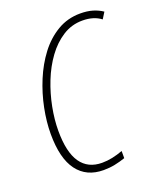

<svg xmlns="http://www.w3.org/2000/svg" viewBox="-137 -812 760 909"><g transform="rotate(-20 243.5 -357.5)"><path d="M228 10Q142 10 96 -51.5Q50 -113 50 -236Q50 -297 63.5 -364.5Q77 -432 103.5 -496Q130 -560 169 -611.5Q208 -663 260 -694Q312 -725 376 -725Q411 -725 438 -717Q465 -709 487 -694L467 -662Q431 -690 374 -690Q320 -690 275 -661.5Q230 -633 195 -585Q160 -537 136.5 -477.5Q113 -418 101 -356Q89 -294 89 -238Q89 -130 125.5 -77.5Q162 -25 233 -25Q259 -25 285 -30.5Q311 -36 338 -46V-10Q312 -1 285 4.5Q258 10 228 10Z"/></g></svg>

Font: Noto Sans Condensed ExtraLight
Style: Italic
Weight: 200
Width: 3
Italic angle: -12°
Designer: Monotype Design Team
Foundry: Monotype Imaging Inc.
Version: Version 2.013; ttfautohint (v1.8.4.7-5d5b)